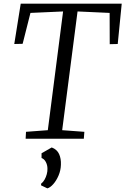

<svg xmlns="http://www.w3.org/2000/svg" viewBox="-20 -763 690 1056"><path d="M121 0 123 -38 243 -47 327 -700 147.5 -692 104.5 -522 58.5 -521 94 -743H649.5L627.5 -521L583.5 -520L583 -692L406.5 -700L322 -47L444 -38L441 0ZM206 256.5V247.5Q217.5 238.5 225.2 224.8Q233 211 237.2 195.2Q241.5 179.5 241 165Q241 145 232.2 128.2Q223.5 111.5 208.5 106V80L264.5 48Q293.5 59 305 84.2Q316.5 109.5 315 143.5Q314 174.5 302 202.5Q290 230.5 273.2 249.5Q256.5 268.5 240.5 273Z"/></svg>

Font: Merriweather Light 18pt Light
Style: Italic
Weight: 300
Italic angle: -7.8°
Version: Version 2.101